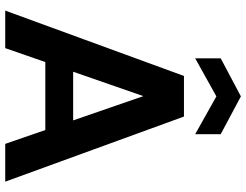

<svg xmlns="http://www.w3.org/2000/svg" viewBox="-126 -838 963 752"><g transform="rotate(90 356.0 -461.5)"><path d="M21 0 277 -700H436L691 0H543L356 -541L168 0ZM134 -157 171 -266H531L567 -157ZM208 -744V-844L357 -923L505 -844V-744L357 -827Z"/></g></svg>

Font: DM Sans 18pt ExtraBold
Style: Regular
Weight: 800
Designer: Colophon Foundry, Jonny Pinhorn
Foundry: Colophon Foundry
Version: Version 4.004;gftools[0.9.30]